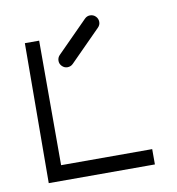

<svg xmlns="http://www.w3.org/2000/svg" viewBox="-72 -724 684 741"><g transform="rotate(-10 270.0 -354.0)"><path d="M179 -507Q179 -520 188 -529L308 -650Q317 -659 329 -659Q342 -659 351 -650Q360 -641 360 -628Q360 -616 351 -607L231 -486Q222 -477 209 -477Q197 -477 188 -486Q179 -495 179 -507ZM63 -597H119V-109H476V-49H60Z"/></g></svg>

Font: ibm3270
Style: Regular
Weight: 400
Monospace: yes
Version: Version 2.0.3